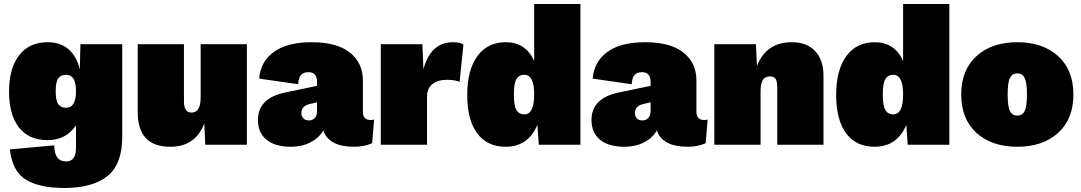

<svg xmlns="http://www.w3.org/2000/svg" viewBox="-20 -720 5379 955"><path d="M300 215Q178 215 110 174.5Q42 134 29 23L250 3Q250 83 309 83Q358 83 358 15V-97Q309 -23 216 -23Q124 -23 74.5 -86Q25 -149 25 -264Q25 -381 75.5 -445.5Q126 -510 217 -510Q282 -510 322.5 -473.5Q363 -437 377 -374L380 -500H588V-40Q588 98 513.5 156.5Q439 215 300 215ZM309 -184Q358 -184 358 -267Q358 -348 309 -348Q283 -348 270 -330.5Q257 -313 257 -266Q257 -219 270 -201.5Q283 -184 309 -184Z M827 10Q665 10 665 -162V-500H895V-215Q895 -160 933 -160Q978 -160 978 -235V-500H1208V0H1001L996 -106Q952 10 827 10Z M1824 -123Q1835 -123 1841 -126L1831 -8Q1793 10 1742 10Q1616 10 1588 -71Q1567 -34 1524.5 -12Q1482 10 1427 10Q1348 10 1305.5 -25Q1263 -60 1263 -123Q1263 -232 1399 -260L1557 -293V-312Q1557 -361 1514 -361Q1491 -361 1478 -348Q1465 -335 1463 -301L1269 -329Q1276 -414 1342.5 -462Q1409 -510 1530 -510Q1656 -510 1720.5 -458.5Q1785 -407 1785 -319V-164Q1785 -123 1824 -123ZM1517 -121Q1534 -121 1545.5 -133Q1557 -145 1557 -167V-211L1518 -202Q1479 -192 1479 -157Q1479 -141 1489 -131Q1499 -121 1517 -121Z M1874 0V-500H2081L2086 -375Q2122 -510 2233 -510Q2268 -510 2285 -498L2266 -313Q2242 -323 2203 -323Q2157 -323 2130.5 -301.5Q2104 -280 2104 -240V0Z M2637 -700H2867V0H2660L2653 -99Q2607 10 2495 10Q2403 10 2353.5 -57Q2304 -124 2304 -247Q2304 -372 2354.5 -441Q2405 -510 2496 -510Q2595 -510 2637 -417ZM2588 -151Q2637 -151 2637 -250Q2637 -348 2588 -348Q2562 -348 2549 -327Q2536 -306 2536 -250Q2536 -194 2549 -172.5Q2562 -151 2588 -151Z M3483 -123Q3494 -123 3500 -126L3490 -8Q3452 10 3401 10Q3275 10 3247 -71Q3226 -34 3183.5 -12Q3141 10 3086 10Q3007 10 2964.5 -25Q2922 -60 2922 -123Q2922 -232 3058 -260L3216 -293V-312Q3216 -361 3173 -361Q3150 -361 3137 -348Q3124 -335 3122 -301L2928 -329Q2935 -414 3001.5 -462Q3068 -510 3189 -510Q3315 -510 3379.5 -458.5Q3444 -407 3444 -319V-164Q3444 -123 3483 -123ZM3176 -121Q3193 -121 3204.5 -133Q3216 -145 3216 -167V-211L3177 -202Q3138 -192 3138 -157Q3138 -141 3148 -131Q3158 -121 3176 -121Z M3919 -510Q3993 -510 4034.5 -466Q4076 -422 4076 -342V0H3846V-285Q3846 -316 3837.5 -328Q3829 -340 3810 -340Q3785 -340 3774 -322Q3763 -304 3763 -264V0H3533V-500H3740L3745 -391Q3790 -510 3919 -510Z M4472 -700H4702V0H4495L4488 -99Q4442 10 4330 10Q4238 10 4188.5 -57Q4139 -124 4139 -247Q4139 -372 4189.5 -441Q4240 -510 4331 -510Q4430 -510 4472 -417ZM4423 -151Q4472 -151 4472 -250Q4472 -348 4423 -348Q4397 -348 4384 -327Q4371 -306 4371 -250Q4371 -194 4384 -172.5Q4397 -151 4423 -151Z M4837 -441Q4913 -510 5040 -510Q5167 -510 5243 -441Q5319 -372 5319 -250Q5319 -128 5243 -59Q5167 10 5040 10Q4913 10 4837 -59Q4761 -128 4761 -250Q4761 -372 4837 -441ZM5076.5 -332.5Q5065 -355 5040 -355Q5015 -355 5003.5 -332.5Q4992 -310 4992 -250Q4992 -190 5003.5 -167.5Q5015 -145 5040 -145Q5065 -145 5076.5 -167.5Q5088 -190 5088 -250Q5088 -310 5076.5 -332.5Z"/></svg>

Font: Elaine Sans Black
Style: Regular
Weight: 900
Designer: Wei Huang
Foundry: Wei Huang
Version: Version 2.001;December 24, 2019;FontCreator 12.0.0.2547 64-b